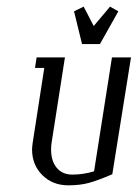

<svg xmlns="http://www.w3.org/2000/svg" viewBox="-20 -556 413 576"><path d="M76.2 -107.4Q76.2 -114.3 78.1 -127.9L112.8 -352.1H85L89.8 -383.8H174.8L134.8 -127.9Q133.3 -120.6 133.3 -106.4Q133.3 -73.2 150.1 -52.7Q167 -32.2 196.8 -32.2Q229.5 -32.2 262.2 -42L315.9 -383.8H373L316.9 -33.2Q273.4 -14.6 246.6 -7.3Q219.7 0 185.1 0Q137.7 0 106.9 -30.8Q76.2 -61.5 76.2 -107.4ZM202.1 -522 231 -536.1 261.2 -478 310.1 -536.1 335 -522 279.8 -423.8H226.1Z"/></svg>

Font: Gawaa
Style: Italic
Weight: 400
Designer: T. Christopher White
Version: Version 1.0